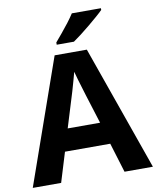

<svg xmlns="http://www.w3.org/2000/svg" viewBox="-99 -1010 888 1086"><g transform="rotate(-10 345.0 -467.0)"><path d="M527 0 475 -170H215L163 0H0L252 -717H437L690 0ZM387 -463Q382 -480 374 -506Q366 -532 358 -559Q350 -586 345 -606Q340 -586 331.5 -556.5Q323 -527 315.5 -500.5Q308 -474 304 -463L253 -297H439ZM556 -924Q542 -910 519 -890Q496 -870 469.5 -848Q443 -826 417.5 -806.5Q392 -787 373 -774H274V-787Q290 -806 311.5 -831.5Q333 -857 354 -884.5Q375 -912 389 -934H556Z"/></g></svg>

Font: Noto Sans Kannada
Style: Bold
Weight: 700
Designer: Jelle Bosma - Monotype Design Team
Foundry: Monotype Imaging Inc.
Version: Version 2.005; ttfautohint (v1.8.4.7-5d5b)